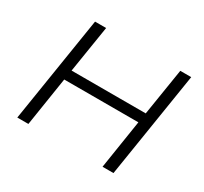

<svg xmlns="http://www.w3.org/2000/svg" viewBox="-144 -907 1177 1110"><g transform="rotate(30 444.5 -352.5)"><path d="M84 0 196 -705H270L220 -392H715L765 -705H838L726 0H653L704 -326H209L158 0Z"/></g></svg>

Font: Nunito Sans 7pt SemiExpanded Light
Style: Italic
Weight: 300
Width: 6
Italic angle: -9°
Designer: Vernon Adams
Foundry: Vernon Adams
Version: Version 3.101;gftools[0.9.27]